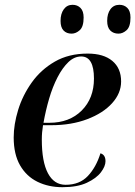

<svg xmlns="http://www.w3.org/2000/svg" viewBox="-20 -769 563 799"><path d="M240 10Q182 10 136 -12.5Q90 -35 63.5 -81Q37 -127 37 -197Q37 -251 55.5 -311.5Q74 -372 112 -425.5Q150 -479 208 -512.5Q266 -546 345 -546Q411 -546 447.5 -515.5Q484 -485 484 -430Q484 -381 446.5 -339.5Q409 -298 343 -273Q277 -248 194 -248H159Q154 -218 154 -188Q154 -96 179.5 -48Q205 0 253 0Q311 0 345.5 -36.5Q380 -73 398 -131Q419 -125 419 -98Q419 -77 400 -52Q381 -27 341.5 -8.5Q302 10 240 10ZM185 -258Q269 -258 320 -309Q371 -360 371 -442Q371 -534 318 -534Q289 -534 264.5 -510.5Q240 -487 219.5 -447.5Q199 -408 184.5 -358.5Q170 -309 161 -258ZM473 -629Q452 -629 439 -642Q426 -655 426 -682Q426 -712 439.5 -730.5Q453 -749 477 -749Q497 -749 510 -736Q523 -723 523 -696Q523 -658 507 -643.5Q491 -629 473 -629ZM278 -629Q257 -629 244.5 -642Q232 -655 232 -682Q232 -712 245.5 -730.5Q259 -749 282 -749Q302 -749 315 -736Q328 -723 328 -696Q328 -658 312 -643.5Q296 -629 278 -629Z"/></svg>

Font: Noto Serif Display Medium
Style: Italic
Weight: 500
Italic angle: -12°
Designer: Monotype Design Team
Foundry: Monotype Imaging Inc.
Version: Version 2.009